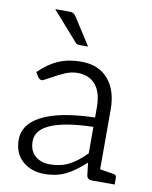

<svg xmlns="http://www.w3.org/2000/svg" viewBox="-82 -781 672 850"><g transform="rotate(10 253.5 -355.5)"><path d="M478 -45Q491 -44 491 -29V0H389Q369 0 365 -17L358 -75Q313 -33 271.5 -12.5Q230 8 175 8Q116 8 77 -26.5Q38 -61 38 -123Q38 -155 56 -182Q74 -209 111 -229Q192 -273 354 -277V-324Q354 -389 325.5 -423.5Q297 -458 243 -458Q216 -458 188 -446Q160 -434 127 -415Q120 -411 112 -407Q104 -403 96 -399H93Q82 -399 75 -410L63 -430Q104 -471 149 -490.5Q194 -510 250 -510Q330 -510 373 -460Q416 -410 416 -324V-55ZM354 -235Q100 -228 100 -126Q100 -83 126 -60.5Q152 -38 192 -38Q241 -38 278.5 -57.5Q316 -77 354 -116ZM97 -719H159Q172 -719 179 -715Q186 -711 192 -701L269 -581H233Q224 -581 219 -583Q214 -585 209 -592Z"/></g></svg>

Font: Aleo Light
Style: Regular
Weight: 300
Designer: Alessio Laiso
Foundry: Alessio Laiso
Version: Version 2.000